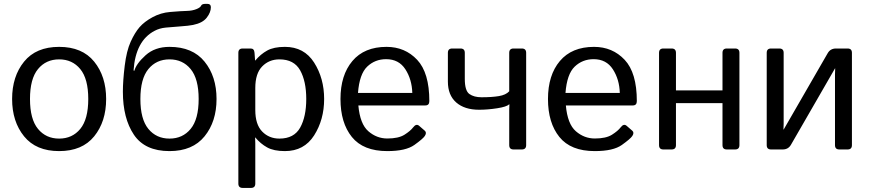

<svg xmlns="http://www.w3.org/2000/svg" viewBox="-20 -759 4415 975"><path d="M41.5 -256.3Q41.5 -371.1 102.3 -446Q163.1 -521 280.3 -521Q397.5 -521 458.3 -446Q519 -371.1 519 -256.3Q519 -141.6 458.3 -66.7Q397.5 8.3 280.3 8.3Q163.1 8.3 102.3 -66.7Q41.5 -141.6 41.5 -256.3ZM132.3 -256.3Q132.3 -153.8 172.9 -104.5Q213.4 -55.2 280.3 -55.2Q347.2 -55.2 387.7 -104.5Q428.2 -153.8 428.2 -256.3Q428.2 -358.9 387.7 -408.2Q347.2 -457.5 280.3 -457.5Q213.4 -457.5 172.9 -408.2Q132.3 -358.9 132.3 -256.3Z M604 -293Q604 -348.6 613.3 -424.8Q622.6 -501 643.6 -547.1Q664.6 -593.3 688.7 -621.1Q712.9 -648.9 754.6 -671.6Q796.4 -694.3 844.2 -698.2Q902.3 -703.1 929.2 -703.6Q956.1 -704.1 978 -712.9Q997.1 -720.7 1001.2 -730Q1005.4 -739.3 1022 -739.3H1033.7Q1050.8 -739.3 1050.8 -722.2Q1050.8 -696.3 1029.8 -669.2Q1008.8 -642.1 960 -632.3Q938.5 -627.9 896 -625Q853.5 -622.1 821.5 -618.9Q789.6 -615.7 765.1 -602.5Q668.5 -552.2 658.2 -401.4L662.1 -399.4Q671.9 -435.5 719.2 -478.3Q766.6 -521 840.8 -521Q958 -521 1018.8 -446Q1079.6 -371.1 1079.6 -256.3Q1079.6 -141.6 1018.8 -66.7Q958 8.3 840.8 8.3Q715.8 8.3 659.9 -75Q604 -158.2 604 -293ZM692.9 -256.3Q692.9 -153.8 733.4 -104.5Q773.9 -55.2 840.8 -55.2Q907.7 -55.2 948.2 -104.5Q988.8 -153.8 988.8 -256.3Q988.8 -358.9 948.2 -408.2Q907.7 -457.5 840.8 -457.5Q773.9 -457.5 733.4 -408.2Q692.9 -358.9 692.9 -256.3Z M1212.4 195.3Q1190.4 195.3 1190.4 173.3V-490.7Q1190.4 -512.7 1212.4 -512.7H1253.4Q1271 -512.7 1272.5 -490.7L1275.4 -451.7H1276.4Q1303.2 -483.9 1336.9 -502.4Q1370.6 -521 1426.8 -521Q1524.4 -521 1575.2 -441.2Q1626 -361.3 1626 -256.3Q1626 -151.4 1575.2 -71.5Q1524.4 8.3 1426.8 8.3Q1370.6 8.3 1336.9 -10.3Q1303.2 -28.8 1276.4 -61H1275.4Q1276.4 -46.4 1276.4 -31.2V173.3Q1276.4 195.3 1254.4 195.3ZM1276.4 -200.2Q1276.4 -127 1311.3 -91.1Q1346.2 -55.2 1398.9 -55.2Q1473.1 -55.2 1504.2 -110.8Q1535.2 -166.5 1535.2 -256.3Q1535.2 -346.2 1504.2 -401.9Q1473.1 -457.5 1398.9 -457.5Q1346.2 -457.5 1311.3 -421.6Q1276.4 -385.7 1276.4 -312.5Z M1709 -256.3Q1709 -377.4 1769.5 -449.2Q1830.1 -521 1942.9 -521Q2036.6 -521 2098.4 -455.3Q2160.2 -389.6 2160.2 -245.6Q2160.2 -223.6 2140.1 -223.6H1799.8Q1808.1 -129.4 1850.6 -92.5Q1893.1 -55.7 1946.8 -55.7Q2003.4 -55.7 2033.7 -74.7Q2064 -93.8 2078.1 -112.3Q2093.8 -132.8 2108.4 -120.1L2137.2 -95.2Q2148.4 -85.4 2137.2 -68.4Q2127.9 -54.2 2084.2 -22.9Q2040.5 8.3 1946.8 8.3Q1824.7 8.3 1766.8 -63.5Q1709 -135.3 1709 -256.3ZM1797.9 -287.1H2073.7Q2071.8 -355.5 2038.6 -407Q2005.4 -458.5 1940.9 -458.5Q1884.3 -458.5 1844.7 -420.7Q1805.2 -382.8 1797.9 -287.1Z M2254.4 -344.7V-490.7Q2254.4 -512.7 2276.4 -512.7H2318.4Q2340.3 -512.7 2340.3 -490.7V-358.4Q2340.3 -297.9 2363.8 -281.5Q2387.2 -265.1 2425.3 -265.1Q2478 -265.1 2513.4 -271Q2548.8 -276.9 2565.9 -295.4V-490.7Q2565.9 -512.7 2587.9 -512.7H2629.9Q2651.9 -512.7 2651.9 -490.7V-22Q2651.9 0 2629.9 0H2587.9Q2565.9 0 2565.9 -22V-199.7Q2566.4 -214.4 2566.9 -229H2564.9Q2553.2 -216.8 2504.6 -209.2Q2456.1 -201.7 2413.1 -201.7Q2338.9 -201.7 2296.6 -238.8Q2254.4 -275.9 2254.4 -344.7Z M2762.7 -256.3Q2762.7 -377.4 2823.2 -449.2Q2883.8 -521 2996.6 -521Q3090.3 -521 3152.1 -455.3Q3213.9 -389.6 3213.9 -245.6Q3213.9 -223.6 3193.8 -223.6H2853.5Q2861.8 -129.4 2904.3 -92.5Q2946.8 -55.7 3000.5 -55.7Q3057.1 -55.7 3087.4 -74.7Q3117.7 -93.8 3131.8 -112.3Q3147.5 -132.8 3162.1 -120.1L3190.9 -95.2Q3202.1 -85.4 3190.9 -68.4Q3181.6 -54.2 3137.9 -22.9Q3094.2 8.3 3000.5 8.3Q2878.4 8.3 2820.6 -63.5Q2762.7 -135.3 2762.7 -256.3ZM2851.6 -287.1H3127.4Q3125.5 -355.5 3092.3 -407Q3059.1 -458.5 2994.6 -458.5Q2938 -458.5 2898.4 -420.7Q2858.9 -382.8 2851.6 -287.1Z M3348.6 0Q3326.7 0 3326.7 -22V-490.7Q3326.7 -512.7 3348.6 -512.7H3390.6Q3412.6 -512.7 3412.6 -490.7V-299.8H3648.9V-490.7Q3648.9 -512.7 3670.9 -512.7H3712.9Q3734.9 -512.7 3734.9 -490.7V-22Q3734.9 0 3712.9 0H3670.9Q3648.9 0 3648.9 -22V-235.4H3412.6V-22Q3412.6 0 3390.6 0Z M3895.5 0Q3873.5 0 3873.5 -22V-490.7Q3873.5 -512.7 3895.5 -512.7H3937.5Q3959.5 -512.7 3959.5 -490.7V-130.4Q3959.5 -115.7 3958.5 -101.1H3959.5L4183.1 -488.8Q4196.8 -512.7 4225.1 -512.7H4284.2Q4306.2 -512.7 4306.2 -490.7V-22Q4306.2 0 4284.2 0H4242.2Q4220.2 0 4220.2 -22V-382.3Q4220.2 -397 4221.2 -411.6H4220.2L3996.6 -23.9Q3982.9 0 3954.6 0Z"/></svg>

Font: Istok Web
Style: Regular
Weight: 400
Designer: Andrey V. Panov
Foundry: Andrey V. Panov
Version: Version 1.0.2g